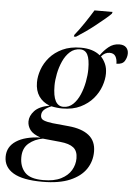

<svg xmlns="http://www.w3.org/2000/svg" viewBox="-117 -814 776 1102"><g transform="rotate(5 270.5 -263.0)"><path d="M169 240Q56 240 1.5 207.5Q-53 175 -53 115Q-53 57 -2.5 24Q48 -9 137 -12Q93 -27 76.5 -49.5Q60 -72 60 -98Q60 -130 86.5 -159Q113 -188 173 -199Q133 -214 111 -246Q89 -278 89 -326Q89 -361 102.5 -399.5Q116 -438 144.5 -471Q173 -504 217.5 -525Q262 -546 323 -546Q393 -546 434 -512Q453 -540 480 -562Q507 -584 542 -584Q568 -584 581 -570.5Q594 -557 594 -536Q594 -514 581.5 -493Q569 -472 534 -472Q534 -498 524 -514.5Q514 -531 490 -531Q463 -531 442 -506Q458 -489 468.5 -465.5Q479 -442 479 -410Q479 -376 465.5 -337.5Q452 -299 423.5 -265.5Q395 -232 351 -210.5Q307 -189 246 -189Q232 -189 214.5 -191Q197 -193 184 -196Q157 -185 143 -172Q129 -159 129 -139Q129 -119 147.5 -111.5Q166 -104 199 -100L292 -91Q368 -84 409 -51.5Q450 -19 450 42Q450 98 420 142.5Q390 187 328 213.5Q266 240 169 240ZM252 -199Q284 -199 307.5 -221.5Q331 -244 346 -279Q361 -314 368.5 -353.5Q376 -393 376 -427Q376 -484 362.5 -510Q349 -536 320 -536Q286 -536 261.5 -514Q237 -492 221.5 -457.5Q206 -423 198.5 -385Q191 -347 191 -316Q191 -256 206.5 -227.5Q222 -199 252 -199ZM173 230Q236 230 275.5 210Q315 190 334 158Q353 126 353 89Q353 47 328.5 27.5Q304 8 252 3L151 -7Q104 1 70.5 29.5Q37 58 37 111Q37 164 67.5 197Q98 230 173 230ZM279 -616Q305 -648 333.5 -690.5Q362 -733 382 -766H486L483 -756Q471 -743 448 -724Q425 -705 397.5 -683Q370 -661 341.5 -641Q313 -621 289 -606H277Z"/></g></svg>

Font: Noto Serif Display Medium
Style: Italic
Weight: 500
Italic angle: -12°
Designer: Monotype Design Team
Foundry: Monotype Imaging Inc.
Version: Version 2.009